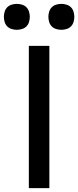

<svg xmlns="http://www.w3.org/2000/svg" viewBox="-52 -972 404 992"><path d="M97 0V-735H203V0ZM265 -818Q252 -818 238.5 -822Q225 -826 215.5 -835.5Q206 -845 202 -858.5Q198 -872 198 -885Q198 -898 202 -911.5Q206 -925 215.5 -934.5Q225 -944 238.5 -948Q252 -952 265 -952Q278 -952 291.5 -948Q305 -944 314.5 -934.5Q324 -925 328 -911.5Q332 -898 332 -885Q332 -872 328 -858.5Q324 -845 314.5 -835.5Q305 -826 291.5 -822Q278 -818 265 -818ZM35 -818Q22 -818 8.5 -822Q-5 -826 -14.5 -835.5Q-24 -845 -28 -858.5Q-32 -872 -32 -885Q-32 -898 -28 -911.5Q-24 -925 -14.5 -934.5Q-5 -944 8.5 -948Q22 -952 35 -952Q48 -952 61.5 -948Q75 -944 84.5 -934.5Q94 -925 98 -911.5Q102 -898 102 -885Q102 -872 98 -858.5Q94 -845 84.5 -835.5Q75 -826 61.5 -822Q48 -818 35 -818Z"/></svg>

Font: Iosevka Aile Semibold
Style: Regular
Weight: 600
Designer: Belleve Invis
Foundry: Belleve Invis
Version: Version 31.1.0; ttfautohint (v1.8.4)